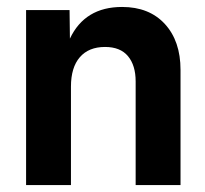

<svg xmlns="http://www.w3.org/2000/svg" viewBox="-20 -532 588 552"><path d="M370 -298Q370 -344 348 -370.5Q326 -397 282 -397Q235 -397 209.5 -367.5Q184 -338 184 -283V0H55V-503H180L181 -421Q224 -512 331 -512Q409 -512 454 -463Q499 -414 499 -331V0H370Z"/></svg>

Font: Techna Sans
Style: Regular
Weight: 400
Designer: Carl Enlund
Version: Version 1.003